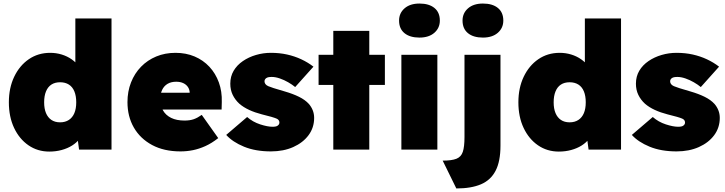

<svg xmlns="http://www.w3.org/2000/svg" viewBox="-20 -844 4090 1083"><path d="M258 11Q192 11 140.5 -24.5Q89 -60 59.5 -122.5Q30 -185 30 -267Q30 -348 60 -411Q90 -474 142.5 -510Q195 -546 263 -546Q297 -546 328 -536.5Q359 -527 384 -509.5Q409 -492 426.5 -468.5Q444 -445 450 -418L405 -404V-740H609V0H426L410 -118L451 -109Q446 -83 429 -61Q412 -39 386.5 -23Q361 -7 328 2Q295 11 258 11ZM319 -154Q348 -154 368.5 -167.5Q389 -181 399.5 -206Q410 -231 410 -267Q410 -303 399.5 -328.5Q389 -354 368.5 -367Q348 -380 319 -380Q290 -380 270 -367Q250 -354 239.5 -328.5Q229 -303 229 -267Q229 -231 239.5 -206Q250 -181 270 -167.5Q290 -154 319 -154Z M998 10Q905 10 838 -26Q771 -62 735 -124.5Q699 -187 699 -268Q699 -328 719 -379Q739 -430 775.5 -467.5Q812 -505 861.5 -525.5Q911 -546 970 -546Q1029 -546 1077.5 -525.5Q1126 -505 1161 -467.5Q1196 -430 1214.5 -379Q1233 -328 1231 -268L1230 -226H811L788 -321H1069L1050 -301V-319Q1050 -338 1040.5 -352.5Q1031 -367 1014 -375Q997 -383 974 -383Q945 -383 925 -371Q905 -359 894.5 -337Q884 -315 884 -284Q884 -248 899.5 -221Q915 -194 945.5 -179Q976 -164 1021 -164Q1051 -164 1072.5 -171.5Q1094 -179 1118 -196L1211 -65Q1174 -36 1138.5 -20Q1103 -4 1068.5 3Q1034 10 998 10Z M1508 10Q1421 10 1356.5 -16.5Q1292 -43 1256 -83L1374 -184Q1406 -156 1447.5 -142.5Q1489 -129 1517 -129Q1527 -129 1534.5 -130.5Q1542 -132 1546.5 -135.5Q1551 -139 1553.5 -143Q1556 -147 1556 -153Q1556 -168 1540 -175Q1531 -179 1510.5 -185Q1490 -191 1457 -199Q1418 -209 1385.5 -224Q1353 -239 1330 -259Q1306 -281 1292.5 -309Q1279 -337 1279 -372Q1279 -413 1298 -445Q1317 -477 1350 -499.5Q1383 -522 1424 -534Q1465 -546 1508 -546Q1557 -546 1599.5 -536.5Q1642 -527 1679.5 -509.5Q1717 -492 1748 -468L1645 -353Q1628 -367 1605.5 -380Q1583 -393 1558.5 -401.5Q1534 -410 1513 -410Q1502 -410 1494.5 -408.5Q1487 -407 1482 -403.5Q1477 -400 1474.5 -395.5Q1472 -391 1472 -385Q1472 -377 1477 -370Q1482 -363 1493 -358Q1502 -354 1523.5 -347Q1545 -340 1587 -328Q1632 -315 1666.5 -298Q1701 -281 1722 -258Q1736 -242 1744 -222Q1752 -202 1752 -179Q1752 -124 1720.5 -81.5Q1689 -39 1634 -14.5Q1579 10 1508 10Z M1860 0V-670H2063V0ZM1777 -365V-535H2151V-365Z M2244 0V-535H2447V0ZM2346 -632Q2292 -632 2261.5 -657Q2231 -682 2231 -728Q2231 -770 2262 -797Q2293 -824 2346 -824Q2400 -824 2430.5 -799Q2461 -774 2461 -728Q2461 -686 2430 -659Q2399 -632 2346 -632Z M2554 219 2477 62Q2528 62 2554.5 51.5Q2581 41 2590.5 12.5Q2600 -16 2600 -71V-535H2803V-23Q2803 66 2775.5 119Q2748 172 2693 195.5Q2638 219 2554 219ZM2704 -632Q2650 -632 2619.5 -657Q2589 -682 2589 -728Q2589 -770 2620 -797Q2651 -824 2704 -824Q2758 -824 2788.5 -799Q2819 -774 2819 -728Q2819 -686 2788 -659Q2757 -632 2704 -632Z M3132 11Q3066 11 3014.5 -24.5Q2963 -60 2933.5 -122.5Q2904 -185 2904 -267Q2904 -348 2934 -411Q2964 -474 3016.5 -510Q3069 -546 3137 -546Q3171 -546 3202 -536.5Q3233 -527 3258 -509.5Q3283 -492 3300.5 -468.5Q3318 -445 3324 -418L3279 -404V-740H3483V0H3300L3284 -118L3325 -109Q3320 -83 3303 -61Q3286 -39 3260.5 -23Q3235 -7 3202 2Q3169 11 3132 11ZM3193 -154Q3222 -154 3242.5 -167.5Q3263 -181 3273.5 -206Q3284 -231 3284 -267Q3284 -303 3273.5 -328.5Q3263 -354 3242.5 -367Q3222 -380 3193 -380Q3164 -380 3144 -367Q3124 -354 3113.5 -328.5Q3103 -303 3103 -267Q3103 -231 3113.5 -206Q3124 -181 3144 -167.5Q3164 -154 3193 -154Z M3796 10Q3709 10 3644.5 -16.5Q3580 -43 3544 -83L3662 -184Q3694 -156 3735.5 -142.5Q3777 -129 3805 -129Q3815 -129 3822.5 -130.5Q3830 -132 3834.5 -135.5Q3839 -139 3841.5 -143Q3844 -147 3844 -153Q3844 -168 3828 -175Q3819 -179 3798.5 -185Q3778 -191 3745 -199Q3706 -209 3673.5 -224Q3641 -239 3618 -259Q3594 -281 3580.5 -309Q3567 -337 3567 -372Q3567 -413 3586 -445Q3605 -477 3638 -499.5Q3671 -522 3712 -534Q3753 -546 3796 -546Q3845 -546 3887.5 -536.5Q3930 -527 3967.5 -509.5Q4005 -492 4036 -468L3933 -353Q3916 -367 3893.5 -380Q3871 -393 3846.5 -401.5Q3822 -410 3801 -410Q3790 -410 3782.5 -408.5Q3775 -407 3770 -403.5Q3765 -400 3762.5 -395.5Q3760 -391 3760 -385Q3760 -377 3765 -370Q3770 -363 3781 -358Q3790 -354 3811.5 -347Q3833 -340 3875 -328Q3920 -315 3954.5 -298Q3989 -281 4010 -258Q4024 -242 4032 -222Q4040 -202 4040 -179Q4040 -124 4008.5 -81.5Q3977 -39 3922 -14.5Q3867 10 3796 10Z"/></svg>

Font: Lexend Deca Black
Style: Regular
Weight: 900
Designer: Bonnie Shaver-Troup, Thomas Jockin
Foundry: Lexend
Version: Version 1.007